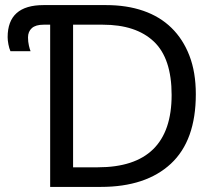

<svg xmlns="http://www.w3.org/2000/svg" viewBox="-20 -734 850 754"><path d="M151 -714H397Q478 -714 543 -691.5Q608 -669 653.5 -624.5Q699 -580 724 -515Q749 -450 749 -364Q749 -182 651 -91Q553 0 376 0H177V-637H151Q120 -637 105 -623.5Q90 -610 90 -587Q90 -570 93.5 -555Q97 -540 100 -533H21Q16 -544 13 -560Q10 -576 10 -588Q10 -714 151 -714ZM364 -77Q654 -77 654 -361Q654 -505 584 -571Q514 -637 384 -637H267V-77Z"/></svg>

Font: BC Sans
Style: Regular
Weight: 400
Designer: Monotype Design Team
Province of B.C.
Foundry: Monotype Imaging Inc.
Version: Version 2.000;GOOG;noto-source:20170915:90ef993387c0